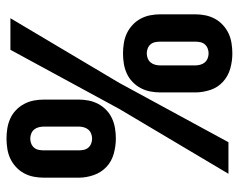

<svg xmlns="http://www.w3.org/2000/svg" viewBox="-92 -630 734 590"><g transform="rotate(90 275.0 -335.0)"><path d="M144 -346Q129 -346 113 -348.5Q97 -351 83 -357.5Q69 -364 57 -375Q45 -386 37.5 -400Q30 -414 27 -429.5Q24 -445 24 -460V-568Q24 -583 27 -598.5Q30 -614 37.5 -628Q45 -642 57 -653Q69 -664 83 -670.5Q97 -677 113 -679.5Q129 -682 144 -682Q168 -682 191 -675.5Q214 -669 231.5 -653Q249 -637 256.5 -614Q264 -591 264 -568V-460Q264 -445 261 -429.5Q258 -414 250.5 -400Q243 -386 231.5 -375Q220 -364 205.5 -357.5Q191 -351 175.5 -348.5Q160 -346 144 -346ZM36 0 235 -335 417 -670H514L315 -335L133 0ZM144 -419Q152 -419 159.5 -422Q167 -425 172 -431Q177 -437 179 -445Q181 -453 181 -460V-568Q181 -575 179 -583Q177 -591 172 -597Q167 -603 159.5 -606Q152 -609 144 -609Q136 -609 128.5 -606Q121 -603 116 -597Q111 -591 109.5 -583Q108 -575 108 -568V-460Q108 -453 109.5 -445Q111 -437 116 -431Q121 -425 128.5 -422Q136 -419 144 -419ZM406 12Q390 12 374.5 9.5Q359 7 344.5 0.5Q330 -6 318.5 -17Q307 -28 299.5 -42Q292 -56 289 -71.5Q286 -87 286 -103V-210Q286 -225 289 -240.5Q292 -256 299.5 -270Q307 -284 318.5 -295Q330 -306 344.5 -312.5Q359 -319 374.5 -321.5Q390 -324 406 -324Q429 -324 452.5 -317.5Q476 -311 493 -295Q510 -279 518 -256Q526 -233 526 -210V-103Q526 -87 523 -71.5Q520 -56 512.5 -42Q505 -28 493 -17Q481 -6 467 0.5Q453 7 437 9.5Q421 12 406 12ZM406 -61Q414 -61 421.5 -64Q429 -67 434 -73Q439 -79 440.5 -87Q442 -95 442 -103V-210Q442 -217 440.5 -225Q439 -233 434 -239Q429 -245 421.5 -248Q414 -251 406 -251Q398 -251 390.5 -248Q383 -245 378 -239Q373 -233 371 -225Q369 -217 369 -210V-103Q369 -95 371 -87Q373 -79 378 -73Q383 -67 390.5 -64Q398 -61 406 -61Z"/></g></svg>

Font: Lode Dark
Style: Bold
Weight: 700
Monospace: yes
Designer: Belleve Invis
Foundry: Belleve Invis
Version: Version 29.2.0; ttfautohint (v1.8.3)